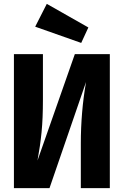

<svg xmlns="http://www.w3.org/2000/svg" viewBox="-20 -973 640 993"><path d="M52 -693H202V-458Q202 -360 195 -289.5Q188 -219 174 -143L367 -693H548V0H398V-230Q398 -394 425 -549L236 0H52ZM437 -831 400 -751 162 -835 222 -953Z"/></svg>

Font: Fira Mono
Style: Bold
Weight: 700
Monospace: yes
Designer: Carrois Corporate & Edenspiekermann AG
Foundry: Carrois Corporate GbR & Edenspiekermann AG
Version: Version 3.206